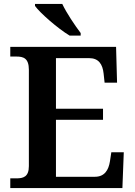

<svg xmlns="http://www.w3.org/2000/svg" viewBox="-20 -951 682 971"><path d="M332 -771H388V-784C359 -822 316 -886 295 -931H157V-921C182 -886 272 -807 332 -771ZM32 0H599L606 -181H543L536 -135C529 -91 509 -57 460 -57H263V-345H501V-401H263V-657H431C479 -657 499 -626 504 -579L509 -533H572L567 -714H32V-665H63C98 -665 126 -657 126 -598V-111C126 -56 97 -49 63 -49H32Z"/></svg>

Font: Noto Serif Semi
Style: Regular
Weight: 600
Designer: Monotype Design Team
Foundry: Monotype Imaging Inc.
Version: Version 1.002